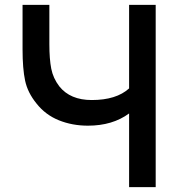

<svg xmlns="http://www.w3.org/2000/svg" viewBox="-20 -770 733 790"><path d="M511.2 -750H620.6V0H511.2V-303.2Q442.9 -252.9 341.8 -252.9Q277.3 -252.9 222.2 -275.1Q167 -297.4 130.4 -343.8Q93.8 -388.7 83.3 -438.2Q72.8 -487.8 72.8 -566.9V-750H183.1V-588.4Q183.1 -526.9 190.9 -487.3Q198.7 -447.8 224.1 -414.6Q269 -358.4 357.4 -358.4Q458.5 -358.4 511.2 -406.2Z"/></svg>

Font: Manrope3 Semibold
Style: Regular
Weight: 600
Width: 4
Designer: Mikhail Sharanda
Foundry: Mikhail Sharanda
Version: Version 3.000;PS 003.000;hotconv 1.0.88;makeotf.lib2.5.64775